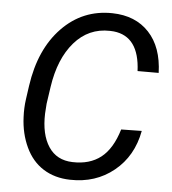

<svg xmlns="http://www.w3.org/2000/svg" viewBox="-52 -769 741 827"><g transform="rotate(5 318.0 -355.5)"><path d="M570.8 -226.6Q550.3 -116.2 470.9 -51.8Q391.6 12.7 280.8 9.8Q214.8 8.3 165.5 -22.7Q116.2 -53.7 88.9 -112.1Q61.5 -170.4 58.6 -241.2Q56.6 -281.2 62 -319.3L70.3 -377.9Q93.3 -538.1 182.9 -630.6Q272.5 -723.1 400.9 -720.7Q501 -718.8 559.6 -656Q618.2 -593.3 621.6 -481.9H530.3Q523.9 -631.3 413.1 -643.1L397 -644Q304.7 -646.5 242.9 -575.4Q181.2 -504.4 163.1 -381.3L152.3 -307.6L149.4 -264.6Q146.5 -174.8 181.4 -121.8Q216.3 -68.8 285.2 -66.9Q359.4 -64.5 408 -102.5Q456.5 -140.6 481.9 -225.1Z"/></g></svg>

Font: Roboto
Style: Italic
Weight: 400
Italic angle: -12°
Designer: Google
Version: Version 2.134; 2016; ttfautohint (v1.6)